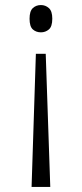

<svg xmlns="http://www.w3.org/2000/svg" viewBox="-20 -562 324 760"><path d="M161 -349 179 178H105L122 -349ZM142 -542Q160 -542 173.5 -530Q187 -518 187 -488Q187 -457 173.5 -445.5Q160 -434 142 -434Q123 -434 110 -445.5Q97 -457 97 -488Q97 -518 110 -530Q123 -542 142 -542Z"/></svg>

Font: Noto Serif Armenian SemiCondensed Light
Style: Regular
Weight: 300
Width: 4
Designer: Monotype Design Team
Foundry: Monotype Imaging Inc.
Version: Version 2.008; ttfautohint (v1.8.4.7-5d5b)